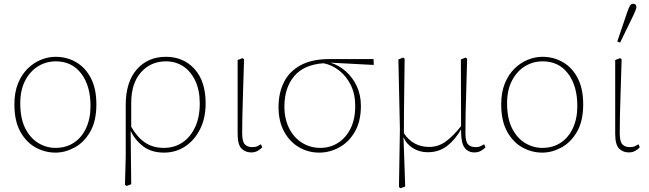

<svg xmlns="http://www.w3.org/2000/svg" viewBox="-20 -793 3429 1014"><path d="M273 13Q218 13 168.5 -14Q119 -41 87.5 -97.5Q56 -154 56 -242Q56 -305 75 -352Q94 -399 126 -430.5Q158 -462 196.5 -477.5Q235 -493 273 -493Q334 -493 383 -464Q432 -435 460.5 -379.5Q489 -324 489 -242Q489 -154 456.5 -97.5Q424 -41 374 -14Q324 13 273 13ZM273 -12Q329 -12 370.5 -39.5Q412 -67 435 -117Q458 -167 458 -233Q458 -340 409 -404.5Q360 -469 275 -469Q223 -469 180.5 -442.5Q138 -416 112.5 -366.5Q87 -317 87 -248Q87 -167 113.5 -115Q140 -63 182.5 -37.5Q225 -12 273 -12Z M673 -249V-124Q702 -71 744 -41.5Q786 -12 845 -12Q901 -12 943.5 -40.5Q986 -69 1010.5 -121.5Q1035 -174 1035 -247Q1035 -316 1011.5 -366Q988 -416 948 -442.5Q908 -469 856 -469Q776 -469 724.5 -411Q673 -353 673 -249ZM640 183 644 33V-238Q644 -360 702.5 -426.5Q761 -493 856 -493Q949 -493 1007.5 -428.5Q1066 -364 1066 -247Q1066 -169 1036.5 -110.5Q1007 -52 957.5 -19.5Q908 13 846 13Q780 13 736.5 -20Q693 -53 670 -102L673 180L649 189Z M1307 12Q1276 12 1255.5 -8.5Q1235 -29 1235 -87V-476L1261 -486L1269 -480Q1266 -377 1263.5 -303.5Q1261 -230 1260 -179Q1259 -128 1259 -91Q1259 -45 1273 -30.5Q1287 -16 1312 -16Q1329 -16 1339.5 -21Q1350 -26 1358 -31L1365 -15Q1357 -6 1342 3Q1327 12 1307 12Z M1666 13Q1607 13 1558 -16Q1509 -45 1480 -99Q1451 -153 1451 -228Q1451 -302 1479.5 -359Q1508 -416 1567.5 -448.5Q1627 -481 1720 -481H1953L1954 -450L1726 -462H1725Q1769 -449 1805.5 -417Q1842 -385 1864 -338.5Q1886 -292 1886 -234Q1886 -152 1854 -97Q1822 -42 1771.5 -14.5Q1721 13 1666 13ZM1482 -231Q1482 -164 1507.5 -114.5Q1533 -65 1576 -38.5Q1619 -12 1672 -12Q1723 -12 1764.5 -38Q1806 -64 1831 -113.5Q1856 -163 1856 -233Q1856 -296 1833 -343Q1810 -390 1772 -420Q1734 -450 1689 -459Q1585 -452 1533.5 -390.5Q1482 -329 1482 -231Z M2087 195 2092 -111 2084 -479 2109 -489 2117 -483Q2116 -396 2115 -328Q2114 -260 2113.5 -202.5Q2113 -145 2113 -89Q2162 -17 2246 -17Q2296 -17 2336 -47Q2376 -77 2415 -127L2414 -479L2439 -489L2447 -483Q2445 -388 2442.5 -318.5Q2440 -249 2439 -195Q2438 -141 2438 -91Q2438 -45 2452 -30.5Q2466 -16 2491 -16Q2508 -16 2518 -21Q2528 -26 2537 -31L2544 -15Q2536 -6 2521 3Q2506 12 2485 12Q2453 12 2434 -12.5Q2415 -37 2415 -103V-108V-110Q2384 -55 2341 -22Q2298 11 2239 11Q2196 11 2161 -10.5Q2126 -32 2111 -69V-67L2120 192L2096 201Z M2844 13Q2789 13 2739.5 -14Q2690 -41 2658.5 -97.5Q2627 -154 2627 -242Q2627 -305 2646 -352Q2665 -399 2697 -430.5Q2729 -462 2767.5 -477.5Q2806 -493 2844 -493Q2905 -493 2954 -464Q3003 -435 3031.5 -379.5Q3060 -324 3060 -242Q3060 -154 3027.5 -97.5Q2995 -41 2945 -14Q2895 13 2844 13ZM2844 -12Q2900 -12 2941.5 -39.5Q2983 -67 3006 -117Q3029 -167 3029 -233Q3029 -340 2980 -404.5Q2931 -469 2846 -469Q2794 -469 2751.5 -442.5Q2709 -416 2683.5 -366.5Q2658 -317 2658 -248Q2658 -167 2684.5 -115Q2711 -63 2753.5 -37.5Q2796 -12 2844 -12Z M3301 12Q3270 12 3249.5 -8.5Q3229 -29 3229 -87V-476L3255 -486L3263 -480Q3260 -377 3257.5 -303.5Q3255 -230 3254 -179Q3253 -128 3253 -91Q3253 -45 3267 -30.5Q3281 -16 3306 -16Q3323 -16 3333.5 -21Q3344 -26 3352 -31L3359 -15Q3351 -6 3336 3Q3321 12 3301 12ZM3240 -574 3293 -730Q3301 -753 3307 -763Q3313 -773 3323 -773Q3341 -773 3341 -756Q3341 -745 3325 -712L3255 -568Z"/></svg>

Font: Source Serif 4 SmText ExtraLight
Style: Regular
Weight: 200
Designer: Frank Grießhammer
Foundry: Adobe
Version: Version 4.005;hotconv 1.1.0;makeotfexe 2.6.0